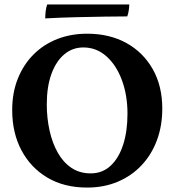

<svg xmlns="http://www.w3.org/2000/svg" viewBox="-20 -837 787 866"><path d="M373 9Q269 9 193.5 -36Q118 -81 76.5 -159.5Q35 -238 35 -341Q35 -419 60.5 -482.5Q86 -546 131.5 -591.5Q177 -637 238.5 -661Q300 -685 373 -685Q474 -685 550 -643Q626 -601 669 -525Q712 -449 712 -347Q712 -270 688 -205Q664 -140 619 -92Q574 -44 511.5 -17.5Q449 9 373 9ZM389 -55Q442 -55 479 -89.5Q516 -124 535.5 -184.5Q555 -245 555 -324Q555 -407 530 -475Q505 -543 460 -583Q415 -623 356 -623Q307 -623 270 -592Q233 -561 212 -503.5Q191 -446 191 -366Q191 -305 203.5 -248.5Q216 -192 240.5 -148.5Q265 -105 302 -80Q339 -55 389 -55ZM563 -817Q563 -807 561 -792Q559 -777 554 -763Q510 -763 451.5 -762Q393 -761 325 -759.5Q257 -758 184 -754Q184 -768 186 -786Q188 -804 193 -817Z"/></svg>

Font: Vollkorn
Style: Bold
Weight: 700
Designer: Friedrich Althausen
Foundry: Friedrich Althausen
Version: Version 5.000